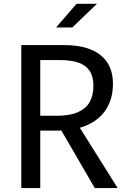

<svg xmlns="http://www.w3.org/2000/svg" viewBox="-20 -960 660 980"><path d="M580.7 0H463.8L278.8 -318.7L367.2 -340.2ZM88.7 0V-730H185.5V0ZM456.8 -522Q456.8 -569.5 437.5 -598.4Q418.2 -627.3 380.1 -640.4Q342 -653.5 283.5 -653.5H150.3V-730H308.7Q384 -730 439.4 -708.9Q494.8 -687.8 525.7 -643.7Q556.5 -599.5 556.5 -531.7Q556.5 -459.3 523.8 -405.7Q491.2 -352 427.8 -322.7Q364.3 -293.3 274.7 -293.3H148.7V-369.2H271.5Q337.7 -369.2 378.8 -387.9Q420 -406.7 438.4 -440.5Q456.8 -474.3 456.8 -522ZM349 -819.8 474.8 -940.5H370.7L266.2 -819.8Z"/></svg>

Font: Monaspace Neon Var ExtraLight
Style: Regular
Weight: 200
Designer: Riley Cran and the Lettermatic Team
Version: Version 1.200 (Monaspace Neon Var)